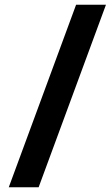

<svg xmlns="http://www.w3.org/2000/svg" viewBox="-20 -771 467 810"><path d="M427 -751Q356 -558 285 -366Q214 -174 143 19H17Q88 -174 159 -366Q230 -558 301 -751Z"/></svg>

Font: Reem Kufi Fun
Style: Regular
Weight: 400
Designer: Khaled Hosny
Version: Version 1.005